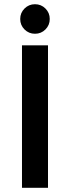

<svg xmlns="http://www.w3.org/2000/svg" viewBox="-20 -890 332 910"><path d="M84.2 0V-675H207.5V0ZM145.8 -730Q116.7 -730 96.2 -750.4Q75.8 -770.8 75.8 -800Q75.8 -829.2 96.2 -849.6Q116.7 -870 145.8 -870Q175 -870 195.4 -849.6Q215.8 -829.2 215.8 -800Q215.8 -770.8 195.4 -750.4Q175 -730 145.8 -730Z"/></svg>

Font: Funnel Sans SemiBold
Style: Regular
Weight: 600
Designer: NORD ID, Kristian Moeller
Foundry: Dicotype
Version: Version 1.000